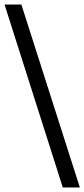

<svg xmlns="http://www.w3.org/2000/svg" viewBox="-43 -769 371 844"><path d="M233 55 -23 -749H51L308 55Z"/></svg>

Font: PRinguin Sans
Style: Regular
Weight: 400
Designer: Vernon Adams
Foundry: Vernon Adams
Version: ""